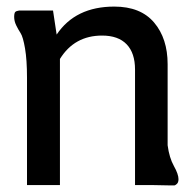

<svg xmlns="http://www.w3.org/2000/svg" viewBox="-20 -562 585 583"><path d="M489 -121Q494 -83 508 -58Q522 -33 522 -18Q522 -8 517 -3.5Q512 1 509 1Q506 1 497 1L446 0H390V-351Q390 -401 364.5 -427.5Q339 -454 290 -454Q206 -454 162 -383V0H62V-326Q62 -380 56 -415Q50 -450 42.5 -461.5Q35 -473 29 -485.5Q23 -498 23 -511Q23 -518 24.5 -522.5Q26 -527 31.5 -528.5Q37 -530 38 -530Q39 -530 47 -530H141L152 -457Q209 -542 327 -542Q407 -542 448 -493.5Q489 -445 489 -367Z"/></svg>

Font: Coupeur_Texte
Style: Regular
Weight: 400
Designer: Léa Rolland
Version: Version 1.000;PS 001.000;hotconv 1.0.88;makeotf.lib2.5.64775